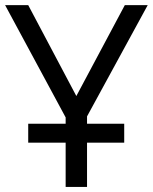

<svg xmlns="http://www.w3.org/2000/svg" viewBox="-20 -734 600 754"><path d="M279.8 -356.9 470.2 -713.9H560.1L321.8 -276.9V-248H467.8V-173.8H321.8V0H237.8V-173.8H90.8V-248H237.8V-272.9L0 -713.9H90.8Z"/></svg>

Font: Open Sans ACDW
Style: acdw
Weight: 400
Foundry: Ascender Corporation
Version: Version 1.10